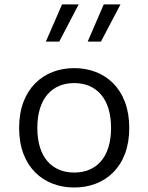

<svg xmlns="http://www.w3.org/2000/svg" viewBox="-20 -822 660 854"><path d="M555 -253C555 -427.5 446 -519 310 -519C174.5 -519 65 -427.5 65 -253C65 -78.5 174.5 12 310 12C446 12 555 -78.5 555 -253ZM474 -253C474 -120.5 407 -54.5 310 -54.5C213 -54.5 146 -120.5 146 -253C146 -385.5 213 -452.5 310 -452.5C407 -452.5 474 -385.5 474 -253ZM184 -637H243.5L330 -802.5H256ZM370 -637H429L516 -802.5H441.5Z"/></svg>

Font: Monaspace Neon Light
Style: Regular
Weight: 300
Designer: Riley Cran & the Lettermatic Team
Foundry: Lettermatic
Version: Version 1.200 (Monaspace Neon)